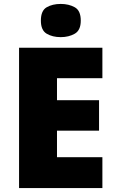

<svg xmlns="http://www.w3.org/2000/svg" viewBox="-20 -957 589 977"><path d="M501 0H77V-714H501V-559H270V-447H484V-292H270V-157H501ZM289 -937Q330 -937 360.5 -920Q391 -903 391 -852Q391 -803 360.5 -785.5Q330 -768 289 -768Q247 -768 217.5 -785.5Q188 -803 188 -852Q188 -903 217.5 -920Q247 -937 289 -937Z"/></svg>

Font: Noto Sans Ethiopic Black
Style: Regular
Weight: 900
Designer: Monotype Design Team
Foundry: Monotype Imaging Inc.
Version: Version 2.102; ttfautohint (v1.8.4.7-5d5b)